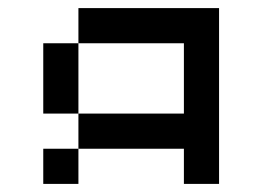

<svg xmlns="http://www.w3.org/2000/svg" viewBox="-20 -454 648 474"><path d="M173.6 -347.2V-434H520.8V0H434V-86.8H173.6V-173.6H434V-347.2ZM173.6 -86.8V0H86.8V-86.8ZM173.6 -347.2V-173.6H86.8V-347.2Z"/></svg>

Font: 8-bit Operator+ 8
Style: Regular
Weight: 400
Designer: GrandChaos9000
Version: Version 1.3.0 - August 1, 2014